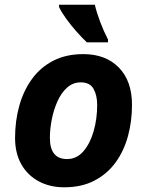

<svg xmlns="http://www.w3.org/2000/svg" viewBox="-20 -786 625 816"><path d="M253 10Q192 10 144.5 -15.5Q97 -41 70.5 -88Q44 -135 44 -200Q44 -272 62 -336.5Q80 -401 116 -450.5Q152 -500 206.5 -528Q261 -556 334 -556Q429 -556 485 -499Q541 -442 541 -340Q541 -271 524 -208Q507 -145 471.5 -96Q436 -47 381.5 -18.5Q327 10 253 10ZM265 -110Q306 -110 334.5 -143Q363 -176 378 -228.5Q393 -281 393 -340Q393 -381 377.5 -408.5Q362 -436 323 -436Q290 -436 265 -413.5Q240 -391 224 -355Q208 -319 200 -278Q192 -237 192 -200Q192 -110 265 -110ZM349 -606Q328 -626 305 -652Q282 -678 262 -705.5Q242 -733 231 -756V-766H383Q391 -732 405.5 -693.5Q420 -655 439 -618V-606Z"/></svg>

Font: BC Sans
Style: Bold Italic
Weight: 700
Italic angle: -12°
Designer: Monotype Design Team
Province of B.C.
Foundry: Monotype Imaging Inc.
Version: Version 2.000;GOOG;noto-source:20170915:90ef993387c0